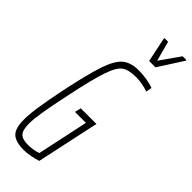

<svg xmlns="http://www.w3.org/2000/svg" viewBox="-293 -939 981 981"><g transform="rotate(45 197.5 -448.5)"><path d="M22 -103Q22 -142 30.5 -198.5Q39 -255 57 -344Q89 -497 113.5 -569.5Q138 -642 170.5 -669Q203 -696 260 -696Q288 -696 318.5 -691Q349 -686 369 -678L363 -646Q344 -653 319.5 -657.5Q295 -662 278 -662Q223 -662 196.5 -644.5Q170 -627 147.5 -562.5Q125 -498 93 -344Q73 -250 64 -195.5Q55 -141 55 -107Q55 -60 71.5 -43Q88 -26 127 -26Q147 -26 167.5 -29.5Q188 -33 199 -38L258 -315H179L187 -349H300L227 -9Q205 -2 178 3Q151 8 132 8Q72 8 47 -16Q22 -40 22 -103ZM263 -767 235 -900 236 -905H262L291 -797L367 -905H395L394 -900L309 -767Z"/></g></svg>

Font: Saira Ultra Condensed Thin
Style: Italic
Weight: 100
Width: 1
Italic angle: -12°
Designer: Hector Gatti with collaboration of the Omnibus-Type team
Foundry: Omnibus-Type
Version: Version 1.001; ttfautohint (v1.8)